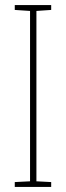

<svg xmlns="http://www.w3.org/2000/svg" viewBox="-20 -734 259 754"><path d="M181 0V-19L123 -22V-691L181 -695V-714H38V-695L98 -691V-22L38 -19V0Z"/></svg>

Font: Noto Sans Myanmar ExtraCondensed Thin
Style: Regular
Weight: 100
Width: 2
Designer: Monotype Design Team
Foundry: Monotype Imaging Inc.
Version: Version 2.107